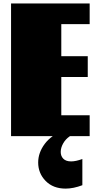

<svg xmlns="http://www.w3.org/2000/svg" viewBox="-20 -799 575 1127"><path d="M44.9 0ZM355.5 -34.7 390.1 0.5Q365.2 17.1 350.8 42.7Q336.4 68.4 336.4 92.8Q336.4 117.2 351.8 132.8Q367.2 148.4 397.5 148.4Q425.3 148.4 463.4 134.3V288.1Q410.6 308.1 365.2 308.1Q292 308.1 248 263.2Q204.1 218.3 204.1 154.8Q204.1 97.7 242.2 46.1Q280.3 -5.4 355.5 -34.7ZM506.3 -778.8V-657.2H339.8V-469.2H495.1V-347.2H339.8V-122.6H506.3V0H44.9V-778.8Z"/></svg>

Font: Coda ExtraBold
Style: Regular
Weight: 800
Version: Version 2.001; ttfautohint (v0.8) -r 50 -G 200 -x